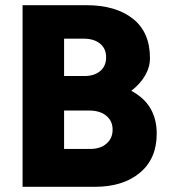

<svg xmlns="http://www.w3.org/2000/svg" viewBox="-20 -720 653 740"><path d="M67 -700H313Q426 -700 492 -648Q558 -596 558 -496Q558 -461 539 -428.5Q520 -396 486 -370Q584 -318 584 -205Q584 -108 519 -54Q454 0 346 0H67ZM328 -146Q367 -146 390.5 -166.5Q414 -187 414 -220Q414 -254 389.5 -274Q365 -294 323 -294H227V-146ZM306 -427Q343 -427 366 -446Q389 -465 389 -499Q389 -533 365.5 -552Q342 -571 302 -571H227V-427Z"/></svg>

Font: Oak Sans ExtraBold
Style: Regular
Weight: 800
Designer: Erik Kennedy, Walven
Foundry: Erik Kennedy, Walven
Version: Version 1.000